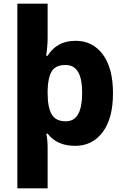

<svg xmlns="http://www.w3.org/2000/svg" viewBox="-20 -780 677 1040"><path d="M387 10Q289 10 238 -56H231Q238 -21 238 20V240H74V-760H238V-577Q238 -531 230 -478H238Q260 -515 298 -537Q336 -559 390 -559Q482 -559 537 -485Q592 -411 592 -275Q592 -138 536 -64Q480 10 387 10ZM334 -428Q283 -428 261.5 -395.5Q240 -363 238 -292V-276Q238 -198 260 -160.5Q282 -123 336 -123Q382 -123 403.5 -162Q425 -201 425 -277Q425 -353 403 -390.5Q381 -428 334 -428Z"/></svg>

Font: Noto Sans UI ExtraBold
Style: Regular
Weight: 800
Designer: Monotype Design Team
Foundry: Monotype Imaging Inc.
Version: Version 1.001